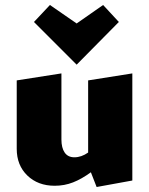

<svg xmlns="http://www.w3.org/2000/svg" viewBox="-20 -735 598 769"><path d="M510 -441V-12L367 14L344 -45Q307 -18 272.5 -4.5Q238 9 199 9Q132 9 89.5 -32Q47 -73 47 -139V-413L226 -441V-176Q226 -143 239 -124Q252 -105 278 -105Q306 -105 333 -124V-413ZM116 -647 180 -715 287 -641 393 -715 456 -647 287 -476Z"/></svg>

Font: Ysabeau Heavy
Style: Regular
Weight: 800
Designer: Christian Thalmann (Catharsis Fonts)
Version: Version 0.003